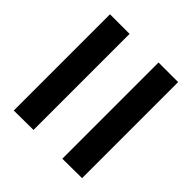

<svg xmlns="http://www.w3.org/2000/svg" viewBox="-74 -755 783 783"><g transform="rotate(-45 318.0 -363.0)"><path d="M41 -167H595V-280H40ZM40 -446H594V-559H39Z"/></g></svg>

Font: GenEiGothic-pro-Regular
Style: Bold
Weight: 700
Designer: Ryoko NISHIZUKA (kana & ideographs); Paul D. Hunt (Latin, Greek & Cyrillic); Wenlong ZHANG (bopomofo); Sandoll Communica
Foundry: Adobe Systems Incorporated; o_tamon
Version: Version 1.000.140830